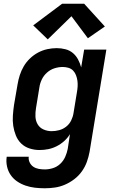

<svg xmlns="http://www.w3.org/2000/svg" viewBox="-20 -796 640 1029"><path d="M220 213Q193 213 167 210Q141 207 116.5 198.5Q92 190 71.5 176Q51 162 37 141.5Q23 121 17.5 95.5Q12 70 16 44H134Q132 60 139 74.5Q146 89 158.5 97.5Q171 106 187 109Q203 112 220 112Q242 112 264 105Q286 98 303 82Q320 66 329.5 44.5Q339 23 343 2L355 -77Q342 -56 323.5 -39.5Q305 -23 283 -12Q261 -1 238 3.5Q215 8 192 8Q164 8 138 -0.5Q112 -9 93.5 -27Q75 -45 65 -70Q55 -95 51 -121.5Q47 -148 49 -176.5Q51 -205 55 -233L74 -343Q78 -368 86 -393Q94 -418 107.5 -441Q121 -464 141 -483Q161 -502 184.5 -514.5Q208 -527 233.5 -532.5Q259 -538 284 -538Q308 -538 331 -532Q354 -526 371 -511.5Q388 -497 398.5 -477Q409 -457 415 -435L431 -530H550L460 18Q455 45 445.5 71.5Q436 98 419 122Q402 146 378.5 164Q355 182 328.5 193.5Q302 205 274.5 209Q247 213 220 213ZM257 -93Q277 -93 297.5 -98.5Q318 -104 335 -117.5Q352 -131 361.5 -150.5Q371 -170 374 -190L392 -300Q395 -316 396 -332Q397 -348 395 -363Q393 -378 387.5 -392.5Q382 -407 372 -417.5Q362 -428 347 -432.5Q332 -437 316 -437Q294 -437 272 -430Q250 -423 232 -407Q214 -391 204 -370Q194 -349 191 -327L173 -217Q169 -194 170 -171Q171 -148 182 -129.5Q193 -111 213.5 -102Q234 -93 257 -93ZM236 -585 158 -660 313 -776H431L542 -654L451 -591L363 -709Z"/></svg>

Font: Iosevka Curly Extended
Style: Bold Italic
Weight: 700
Width: 7
Italic angle: -9°
Monospace: yes
Designer: Belleve Invis
Foundry: Belleve Invis
Version: Version 11.1.0; ttfautohint (v1.8.3)